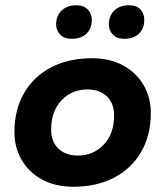

<svg xmlns="http://www.w3.org/2000/svg" viewBox="-20 -702 630 732"><path d="M260 10Q191 10 140.5 -17.5Q90 -45 62.5 -92.5Q35 -140 35 -198Q35 -284 72 -347.5Q109 -411 175.5 -445.5Q242 -480 330 -480Q399 -480 449.5 -452.5Q500 -425 527.5 -377.5Q555 -330 555 -272Q555 -186 518 -122.5Q481 -59 414.5 -24.5Q348 10 260 10ZM277 -109Q336 -109 375.5 -150.5Q415 -192 415 -262Q415 -308 387.5 -334.5Q360 -361 313 -361Q254 -361 214.5 -319.5Q175 -278 175 -208Q175 -162 202.5 -135.5Q230 -109 277 -109ZM454 -554Q426 -554 410.5 -570Q395 -586 395 -609Q395 -642 416 -662Q437 -682 471 -682Q501 -682 515.5 -666Q530 -650 530 -626Q530 -593 509.5 -573.5Q489 -554 454 -554ZM253 -554Q225 -554 209.5 -570Q194 -586 194 -609Q194 -642 215 -662Q236 -682 271 -682Q299 -682 314.5 -666Q330 -650 330 -626Q330 -593 309.5 -573.5Q289 -554 253 -554Z"/></svg>

Font: Gantari
Style: Bold Italic
Weight: 700
Italic angle: -10°
Designer: Anugrah Pasau
Foundry: Lafontype
Version: Version 1.000; ttfautohint (v1.8.4.7-5d5b)